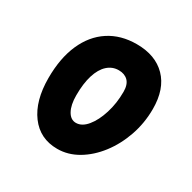

<svg xmlns="http://www.w3.org/2000/svg" viewBox="-121 -627 754 754"><g transform="rotate(30 256.0 -250.0)"><path d="M227.5 6Q149 6 104 -54.5Q59 -115 59 -218Q59 -308 87.5 -372.8Q116 -437.5 168.8 -472Q221.5 -506.5 293.5 -506.5Q378.5 -506.5 426.8 -457.2Q475 -408 475 -317.5Q475 -253.5 454.8 -195.2Q434.5 -137 399.8 -91.8Q365 -46.5 320.5 -20.2Q276 6 227.5 6ZM187.5 -214Q187.5 -170 201.8 -144.5Q216 -119 240 -119Q267 -119 290 -147Q313 -175 327.2 -220.5Q341.5 -266 341.5 -318.5Q341.5 -351 325.8 -366.8Q310 -382.5 283.5 -382.5Q254.5 -382.5 232.8 -362.8Q211 -343 199.2 -305.2Q187.5 -267.5 187.5 -214Z"/></g></svg>

Font: Edu VIC WA NT Hand
Style: Regular
Weight: 400
Designer: Tina and Corey Anderson, Eben Sorkin, Mirko Velimirovic
Foundry: Google for Education
Version: Version 1.000